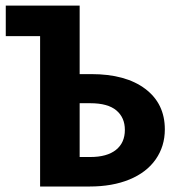

<svg xmlns="http://www.w3.org/2000/svg" viewBox="-20 -679 640 699"><path d="M312.5 -409.2Q437.5 -409.2 508.8 -355.5Q580.1 -301.8 580.1 -208Q580.1 -146.5 546.9 -98.9Q513.7 -51.3 451.4 -25.6Q389.2 0 306.2 0H126V-547.4H1V-658.7H270V-409.2ZM434.6 -206.1Q434.6 -251 403.6 -277.1Q372.6 -303.2 309.1 -303.2H270V-107.4H308.6Q369.6 -107.4 402.1 -133.3Q434.6 -159.2 434.6 -206.1Z"/></svg>

Font: Liberation Mono
Style: Bold
Weight: 700
Monospace: yes
Designer: Steve Matteson
Foundry: Ascender Corporation
Version: Version 2.1.5